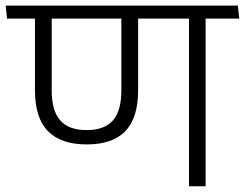

<svg xmlns="http://www.w3.org/2000/svg" viewBox="-41 -650 855 670"><path d="M676.5 -600.5H618.5V0H676.5ZM561.5 -585H794L789 -630.5H556.5ZM-16.5 -585H766.5L762 -630.5H-21ZM261.5 -146Q351.5 -146 396.2 -192.2Q441 -238.5 441 -335V-601H382.5V-334.5Q382.5 -263 352.8 -229.5Q323 -196 261 -196Q199.5 -196 169.5 -229.5Q139.5 -263 139.5 -334.5V-601H81V-335Q81 -238.5 126.5 -192.2Q172 -146 261.5 -146Z"/></svg>

Font: Anek Devanagari Medium Light
Style: Regular
Weight: 300
Version: Version 1.003